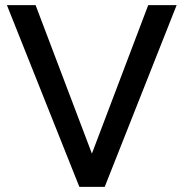

<svg xmlns="http://www.w3.org/2000/svg" viewBox="-20 -730 719 750"><path d="M119 -710 339 -130 559 -710H670L389 0H290L7 -710Z"/></svg>

Font: Rising Sun Medium
Style: Regular
Weight: 500
Designer: Matt McInerney, Pablo Impallari, Rodrigo Fuenzalida (Raleway font), Stephen Hutchings (Greek), Cristiano Sobral (main ch
Foundry: The Rising Sun Project Authors
Version: Version 4.327; ttfautohint (v1.8.4.7-5d5b-dirty)